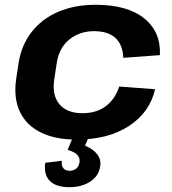

<svg xmlns="http://www.w3.org/2000/svg" viewBox="-20 -570 713 798"><path d="M297.9 10.1Q209.4 10.1 149.6 -19.5Q89.8 -49.1 63.2 -104.5Q36.5 -159.9 46.6 -237.6L56.4 -302.4Q67.4 -379.6 109.9 -435Q152.3 -490.4 220.6 -520.3Q289 -550.1 376.9 -550.1Q509.3 -550.1 579.2 -493.9Q649.1 -437.7 644.6 -340.9L492.4 -329.7Q490.4 -383.8 459.9 -412.1Q429.4 -440.5 369.9 -440.5Q329.3 -440.5 295.9 -423.8Q262.4 -407.2 241.5 -376.9Q220.7 -346.6 215.3 -304.4L204.9 -235.6Q196.5 -172.6 227.7 -136Q259 -99.5 322.9 -99.5Q380.4 -99.5 419 -128.1Q457.7 -156.7 475.6 -210.3L624.7 -199.1Q602.2 -102.8 516 -46.3Q429.8 10.1 297.9 10.1ZM269 208Q213 208 187.1 181.9Q161.1 155.7 168.1 106.5L236.9 98.4Q234.4 117.8 242.9 128.8Q251.4 139.7 269.9 139.7Q286.8 139.7 297.8 130Q308.7 120.3 310.7 102.9Q312.7 85.9 301 73.4Q289.3 61 261.2 53L283.2 0H348.4L333.5 35.5Q367.7 49.5 384.3 71.6Q401 93.6 396.4 120.7Q391.4 160.4 355.9 184.2Q320.4 208 269 208Z"/></svg>

Font: Pathway Extreme 8pt Thin 12pt
Style: Italic
Weight: 100
Italic angle: -8°
Version: Version 1.001;gftools[0.9.26]